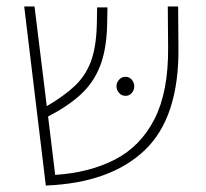

<svg xmlns="http://www.w3.org/2000/svg" viewBox="-20 -565 638 595"><path d="M122 10 55 -545H87L125 -236Q178 -267 211.5 -298.5Q245 -330 261.5 -374Q278 -418 280 -487L281 -542H313L312 -487Q310 -411 290 -360Q270 -309 230.5 -272.5Q191 -236 129 -204L151 -23Q258 -30 337 -71Q416 -112 459 -196.5Q502 -281 501 -417L500 -545H532L533 -417Q535 -201 428.5 -99.5Q322 2 122 10ZM369 -327Q381 -327 388.5 -318Q396 -309 396 -298Q396 -286 388.5 -277Q381 -268 369 -268Q357 -268 349 -277Q341 -286 341 -298Q341 -309 349 -318Q357 -327 369 -327Z"/></svg>

Font: Assistant ExtraLight
Style: Regular
Weight: 200
Designer: Hebrew By Ben Nathan, Latin by Paul Hunt
Version: Version 3.000